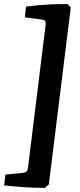

<svg xmlns="http://www.w3.org/2000/svg" viewBox="-47 -723 385 928"><path d="M169 185Q126 185 73.5 182Q21 179 -27 173L-21 121L66 112Q86 110 88 90L174 -607Q176 -626 158 -628L73 -639L79 -691Q129 -698 182.5 -701Q236 -704 279 -703L295 -687L189 169Z"/></svg>

Font: Yrsa
Style: Bold Italic
Weight: 700
Italic angle: -7.10001°
Version: Version 2.004